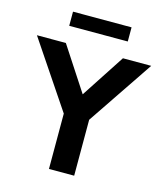

<svg xmlns="http://www.w3.org/2000/svg" viewBox="-161 -998 934 1095"><g transform="rotate(15 306.5 -451.0)"><path d="M381.3 0V-330.1L643.6 -718.8H476.6L308.1 -460.9L139.6 -718.8H-31.2L232.4 -326.7V0ZM478.5 -818.4V-901.9H132.8V-818.4Z"/></g></svg>

Font: Winston
Style: Bold
Weight: 700
Designer: Vernon Adams, Kim Jin-seong, David Berlow, Cristiano Sobral
Foundry: The Winston Project Authors
Version: Version 3.004